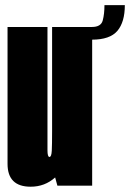

<svg xmlns="http://www.w3.org/2000/svg" viewBox="-20 -702 494 726"><path d="M197 0 188.5 -31Q149.5 4 96 4Q8.5 4 8.5 -82.5V-600H159.5V-134Q159.5 -108.5 167 -108.5Q174.5 -108.5 175.8 -132Q177 -155.5 177 -206.5V-600H328.5V0ZM327.5 -600Q362 -600 368.5 -624.8Q375 -649.5 375 -682.5H452Q452 -618.5 423.8 -585.2Q395.5 -552 327.5 -552Z"/></svg>

Font: Anybody UltraCondensed ExtraBold
Style: Regular
Weight: 800
Width: 1
Designer: Tyler Finck
Foundry: Etcetera Type Company
Version: Version 1.010; ttfautohint (v1.8.3) -l 8 -r 50 -G 200 -x 14 